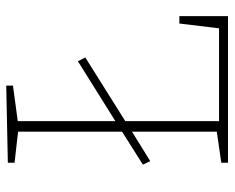

<svg xmlns="http://www.w3.org/2000/svg" viewBox="-86 -646 733 600"><g transform="rotate(-90 280.0 -346.5)"><path d="M65 -266 168 -331V-656L71 -667V-688L312 -693V-672L201 -657V-352L388 -469L400 -446L201 -321V-28H491L506 -152H529V0H71V-21L168 -35V-300L76 -243Z"/></g></svg>

Font: Bitter ExtraLight
Style: Regular
Weight: 200
Designer: Sol Matas, and Bitter project Authors
Foundry: Sol Matas
Version: Version 2.001